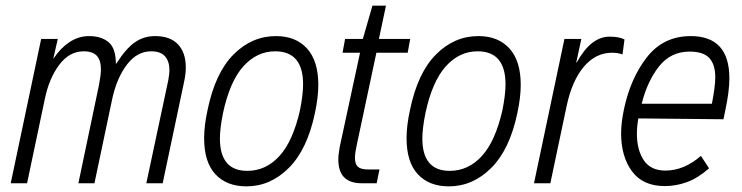

<svg xmlns="http://www.w3.org/2000/svg" viewBox="-20 -650 2633 681"><path d="M126 -512H185L169 -442L171 -444Q195 -480 227 -501Q259 -522 296 -522Q339 -522 365 -500.5Q391 -479 391 -423L395 -428Q427 -478 458.5 -500Q490 -522 530 -522Q584 -522 611.5 -492.5Q639 -463 639 -411Q639 -387 633 -360L557 0H499L577 -366Q581 -390 581 -401Q581 -432 565.5 -450Q550 -468 516 -468Q466 -468 430 -420.5Q394 -373 378 -299L315 0H258L331 -348Q338 -385 338 -404Q338 -436 323.5 -452Q309 -468 277 -468Q226 -468 190 -420Q154 -372 139 -299L76 0H18Z M704 -160Q704 -204 716 -259Q743 -391 808 -456.5Q873 -522 959 -522Q1029 -522 1069 -478Q1109 -434 1109 -349Q1109 -305 1097 -249Q1070 -120 1004.5 -54.5Q939 11 854 11Q784 11 744 -32Q704 -75 704 -160ZM1044 -259Q1055 -314 1055 -351Q1055 -468 956 -468Q891 -468 843 -414.5Q795 -361 771 -249Q760 -194 760 -159Q760 -44 857 -44Q923 -44 971 -96.5Q1019 -149 1044 -259Z M1180 -84Q1180 -101 1185 -129L1257 -463H1195L1204 -512H1267L1301 -630H1349L1324 -512H1435L1426 -463H1315L1245 -134Q1239 -107 1239 -90Q1239 -68 1249.5 -58.5Q1260 -49 1284 -49H1326L1316 0H1263Q1180 0 1180 -84Z M1422 -160Q1422 -204 1434 -259Q1461 -391 1526 -456.5Q1591 -522 1677 -522Q1747 -522 1787 -478Q1827 -434 1827 -349Q1827 -305 1815 -249Q1788 -120 1722.5 -54.5Q1657 11 1572 11Q1502 11 1462 -32Q1422 -75 1422 -160ZM1762 -259Q1773 -314 1773 -351Q1773 -468 1674 -468Q1609 -468 1561 -414.5Q1513 -361 1489 -249Q1478 -194 1478 -159Q1478 -44 1575 -44Q1641 -44 1689 -96.5Q1737 -149 1762 -259Z M1982 -512H2042L2024 -429H2026Q2076 -520 2142 -520Q2177 -520 2195 -510L2188 -457Q2171 -463 2151 -463Q2093 -463 2051 -413.5Q2009 -364 1990 -275L1932 0H1874Z M2567 -372Q2567 -325 2552 -256L2546 -227L2244 -230Q2239 -200 2239 -176Q2239 -118 2263.5 -81.5Q2288 -45 2340 -45Q2406 -45 2466 -97L2495 -53Q2455 -18 2416.5 -4Q2378 10 2338 10Q2260 10 2221.5 -42.5Q2183 -95 2183 -177Q2183 -214 2193 -262Q2216 -372 2274.5 -447Q2333 -522 2430 -522Q2567 -522 2567 -372ZM2256 -282H2505Q2517 -344 2517 -376Q2517 -421 2496 -444Q2475 -467 2426 -467Q2359 -467 2317.5 -414.5Q2276 -362 2256 -282Z"/></svg>

Font: Decalotype Light Italic
Style: Regular
Weight: 300
Italic angle: -12°
Designer: Alfredo Marco Pradil
Foundry: Alfredo Marco Pradil
Version: Version 1.0